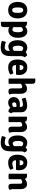

<svg xmlns="http://www.w3.org/2000/svg" viewBox="2137 -2913 997 5311"><g transform="rotate(90 2635.5 -257.5)"><path d="M489.5 -249Q489.5 -169.5 463.5 -110.2Q437.5 -51 386.5 -18.2Q335.5 14.5 260.5 14.5Q185.5 14.5 134.5 -18.5Q83.5 -51.5 57.8 -110.8Q32 -170 32 -249Q32 -329 58 -388.2Q84 -447.5 135 -480.2Q186 -513 260.5 -513Q336 -513 387 -480Q438 -447 463.8 -387.8Q489.5 -328.5 489.5 -249ZM185 -249Q185 -207 190.5 -172.5Q196 -138 212.2 -117.5Q228.5 -97 261 -97Q293.5 -97 309.5 -117.5Q325.5 -138 331 -172.5Q336.5 -207 336.5 -249Q336.5 -291 331 -325.8Q325.5 -360.5 309.5 -381Q293.5 -401.5 261 -401.5Q228.5 -401.5 212.2 -381Q196 -360.5 190.5 -325.8Q185 -291 185 -249Z M630.5 -505Q676.5 -505 703.2 -471.5Q730 -438 730 -380V125.5Q730 175.5 711.5 195.8Q693 216 648.5 216H590.5L583.5 209V-498L590.5 -505ZM1025 -255Q1025 -169 997.8 -110Q970.5 -51 925 -20.8Q879.5 9.5 825.5 9.5Q774 9.5 734 -11.8Q694 -33 660 -54L683.5 -160.5Q712.5 -137 743.2 -119.5Q774 -102 800 -102Q824.5 -102 840.5 -120.5Q856.5 -139 864.2 -173.5Q872 -208 872 -256Q872 -304.5 863.5 -334.5Q855 -364.5 840.8 -378.8Q826.5 -393 808 -393Q791 -393 768.8 -383Q746.5 -373 726 -345.5Q705.5 -318 692 -266L659 -353Q664.5 -392.5 690.5 -429.2Q716.5 -466 757 -489.5Q797.5 -513 846 -513Q906.5 -513 946.2 -480Q986 -447 1005.5 -389Q1025 -331 1025 -255Z M1561 -430Q1548 -420.5 1540.5 -400Q1533 -379.5 1533 -354.5V-86.5Q1533 -18 1526.8 26.8Q1520.5 71.5 1509 100Q1497.5 128.5 1482 148.5Q1453 185 1405 203Q1357 221 1297.5 221Q1250.5 221 1200.2 211.8Q1150 202.5 1111.5 187.5Q1111.5 161 1122 129.5Q1132.5 98 1148.5 79.5Q1180.5 93.5 1215.8 101.8Q1251 110 1283.5 110Q1322 110 1344.8 96.5Q1367.5 83 1377.5 59Q1387.5 35 1387.5 3.5V-358.5Q1387.5 -419 1419.2 -461.5Q1451 -504 1514.5 -506.5Q1529 -495.5 1543.5 -472.8Q1558 -450 1561 -430ZM1092 -248Q1092 -334.5 1119.5 -393.5Q1147 -452.5 1192.5 -482.8Q1238 -513 1291.5 -513Q1339.5 -513 1373.5 -497.5Q1407.5 -482 1430.2 -459.2Q1453 -436.5 1466 -414.5L1442 -292.5Q1413.5 -345 1379.5 -373.2Q1345.5 -401.5 1317 -401.5Q1292.5 -401.5 1276.2 -383.2Q1260 -365 1252.2 -330.5Q1244.5 -296 1244.5 -247.5Q1244.5 -175 1262.8 -142.8Q1281 -110.5 1308 -110.5Q1339.5 -110.5 1369.2 -131.8Q1399 -153 1418.5 -193.5L1440 -88.5Q1424 -61 1398 -39Q1372 -17 1339.5 -3.8Q1307 9.5 1271 9.5Q1210.5 9.5 1170.8 -23.2Q1131 -56 1111.5 -114Q1092 -172 1092 -248Z M1720.5 -201V-304H1917V-315.5Q1917 -340.5 1910 -361Q1903 -381.5 1887.5 -394Q1872 -406.5 1846.5 -406.5Q1808 -406.5 1791.8 -374.8Q1775.5 -343 1775.5 -279V-234Q1775.5 -198 1782 -167.5Q1788.5 -137 1808.8 -118.2Q1829 -99.5 1870 -99.5Q1904 -99.5 1937.2 -108.8Q1970.5 -118 2001 -131Q2017.5 -114.5 2027.5 -89.5Q2037.5 -64.5 2041 -42.5Q2003.5 -15 1951.2 -0.2Q1899 14.5 1846 14.5Q1781 14.5 1738.2 -7.2Q1695.5 -29 1670.8 -66Q1646 -103 1635.8 -149.5Q1625.5 -196 1625.5 -246Q1625.5 -321.5 1648.5 -381.8Q1671.5 -442 1720.2 -477.5Q1769 -513 1847 -513Q1913 -513 1959.2 -485Q2005.5 -457 2030 -409Q2054.5 -361 2054.5 -300.5Q2054.5 -268.5 2051.8 -247Q2049 -225.5 2042 -201Z M2298 0Q2266 5.5 2224.5 5.5Q2188 5.5 2152.5 0V-729L2159.5 -736H2217.5Q2262 -736 2280 -715.8Q2298 -695.5 2298 -645.5ZM2574 -122.5Q2574 -93.5 2579.5 -68.2Q2585 -43 2597.5 -24Q2581.5 -10.5 2557.2 -1.5Q2533 7.5 2505 7.5Q2460 7.5 2442.5 -16.2Q2425 -40 2425 -84.5V-303Q2425 -339.5 2415.5 -356.5Q2406 -373.5 2379.5 -373.5Q2363 -373.5 2341.2 -364.5Q2319.5 -355.5 2298.8 -336.2Q2278 -317 2262.5 -286V-417.5Q2297 -452.5 2339.5 -480Q2382 -507.5 2435 -507.5Q2481 -507.5 2512 -484.8Q2543 -462 2558.5 -422.2Q2574 -382.5 2574 -331Z M2665.5 -136.5Q2665.5 -196 2693.2 -234.2Q2721 -272.5 2766 -290.8Q2811 -309 2862.5 -309Q2886 -309 2920.5 -307.8Q2955 -306.5 2982.5 -301V-206Q2960 -211 2929.5 -212Q2899 -213 2877.5 -213Q2842.5 -213 2826.5 -194.5Q2810.5 -176 2810.5 -146.5Q2810.5 -125 2823.5 -110.5Q2836.5 -96 2859.5 -96Q2890.5 -96 2923 -118Q2955.5 -140 2977.5 -179.5L2998.5 -83Q2979 -60 2953.8 -37.8Q2928.5 -15.5 2895 -0.5Q2861.5 14.5 2817 14.5Q2765.5 14.5 2732 -8.2Q2698.5 -31 2682 -65.8Q2665.5 -100.5 2665.5 -136.5ZM3114 -68.5Q3109.5 -48.5 3095.8 -25.8Q3082 -3 3067.5 8Q3025 6.5 2997.8 -12.5Q2970.5 -31.5 2956 -58.8Q2941.5 -86 2937.5 -112.5V-327.5Q2937.5 -361.5 2920.8 -378Q2904 -394.5 2869.5 -394.5Q2836.5 -394.5 2798.2 -384.2Q2760 -374 2721 -362Q2705 -380 2695.8 -409Q2686.5 -438 2684 -465.5Q2717 -479 2757.2 -489Q2797.5 -499 2837.5 -504.5Q2877.5 -510 2910 -510Q2954.5 -510 2994.8 -493.5Q3035 -477 3060.5 -439.8Q3086 -402.5 3086 -340V-136.5Q3086 -113.5 3092.5 -96.8Q3099 -80 3114 -68.5Z M3271.5 -505Q3314.5 -505 3336 -476Q3357.5 -447 3357.5 -397V0Q3324.5 5.5 3283 5.5Q3242.5 5.5 3208 0V-498L3215 -505ZM3633 -122.5Q3633 -93.5 3638.5 -68.2Q3644 -43 3657 -24Q3640.5 -10.5 3616.2 -1.5Q3592 7.5 3564 7.5Q3519 7.5 3501.5 -16.2Q3484 -40 3484 -84.5V-303.5Q3484 -339.5 3474.5 -356.5Q3465 -373.5 3438.5 -373.5Q3422 -373.5 3400.2 -364.8Q3378.5 -356 3357.8 -336.8Q3337 -317.5 3321.5 -286V-417.5Q3356.5 -452.5 3398.8 -480Q3441 -507.5 3494 -507.5Q3540 -507.5 3571 -484.8Q3602 -462 3617.5 -422.5Q3633 -383 3633 -331.5Z M4195 -430Q4182 -420.5 4174.5 -400Q4167 -379.5 4167 -354.5V-86.5Q4167 -18 4160.8 26.8Q4154.5 71.5 4143 100Q4131.5 128.5 4116 148.5Q4087 185 4039 203Q3991 221 3931.5 221Q3884.5 221 3834.2 211.8Q3784 202.5 3745.5 187.5Q3745.5 161 3756 129.5Q3766.5 98 3782.5 79.5Q3814.5 93.5 3849.8 101.8Q3885 110 3917.5 110Q3956 110 3978.8 96.5Q4001.5 83 4011.5 59Q4021.5 35 4021.5 3.5V-358.5Q4021.5 -419 4053.2 -461.5Q4085 -504 4148.5 -506.5Q4163 -495.5 4177.5 -472.8Q4192 -450 4195 -430ZM3726 -248Q3726 -334.5 3753.5 -393.5Q3781 -452.5 3826.5 -482.8Q3872 -513 3925.5 -513Q3973.5 -513 4007.5 -497.5Q4041.5 -482 4064.2 -459.2Q4087 -436.5 4100 -414.5L4076 -292.5Q4047.5 -345 4013.5 -373.2Q3979.5 -401.5 3951 -401.5Q3926.5 -401.5 3910.2 -383.2Q3894 -365 3886.2 -330.5Q3878.5 -296 3878.5 -247.5Q3878.5 -175 3896.8 -142.8Q3915 -110.5 3942 -110.5Q3973.5 -110.5 4003.2 -131.8Q4033 -153 4052.5 -193.5L4074 -88.5Q4058 -61 4032 -39Q4006 -17 3973.5 -3.8Q3941 9.5 3905 9.5Q3844.5 9.5 3804.8 -23.2Q3765 -56 3745.5 -114Q3726 -172 3726 -248Z M4354.5 -201V-304H4551V-315.5Q4551 -340.5 4544 -361Q4537 -381.5 4521.5 -394Q4506 -406.5 4480.5 -406.5Q4442 -406.5 4425.8 -374.8Q4409.5 -343 4409.5 -279V-234Q4409.5 -198 4416 -167.5Q4422.5 -137 4442.8 -118.2Q4463 -99.5 4504 -99.5Q4538 -99.5 4571.2 -108.8Q4604.5 -118 4635 -131Q4651.5 -114.5 4661.5 -89.5Q4671.5 -64.5 4675 -42.5Q4637.5 -15 4585.2 -0.2Q4533 14.5 4480 14.5Q4415 14.5 4372.2 -7.2Q4329.5 -29 4304.8 -66Q4280 -103 4269.8 -149.5Q4259.5 -196 4259.5 -246Q4259.5 -321.5 4282.5 -381.8Q4305.5 -442 4354.2 -477.5Q4403 -513 4481 -513Q4547 -513 4593.2 -485Q4639.5 -457 4664 -409Q4688.5 -361 4688.5 -300.5Q4688.5 -268.5 4685.8 -247Q4683 -225.5 4676 -201Z M4850 -505Q4893 -505 4914.5 -476Q4936 -447 4936 -397V0Q4903 5.5 4861.5 5.5Q4821 5.5 4786.5 0V-498L4793.5 -505ZM5211.5 -122.5Q5211.5 -93.5 5217 -68.2Q5222.5 -43 5235.5 -24Q5219 -10.5 5194.8 -1.5Q5170.5 7.5 5142.5 7.5Q5097.5 7.5 5080 -16.2Q5062.5 -40 5062.5 -84.5V-303.5Q5062.5 -339.5 5053 -356.5Q5043.5 -373.5 5017 -373.5Q5000.5 -373.5 4978.8 -364.8Q4957 -356 4936.2 -336.8Q4915.5 -317.5 4900 -286V-417.5Q4935 -452.5 4977.2 -480Q5019.5 -507.5 5072.5 -507.5Q5118.5 -507.5 5149.5 -484.8Q5180.5 -462 5196 -422.5Q5211.5 -383 5211.5 -331.5Z"/></g></svg>

Font: Signika Negative
Style: Bold
Weight: 700
Designer: Anna Giedry
Foundry: Anna Giedry
Version: Version 2.001